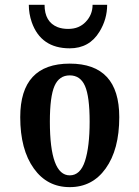

<svg xmlns="http://www.w3.org/2000/svg" viewBox="-20 -767 579 797"><path d="M187 -262.2Q187 -39.1 269.5 -39.1Q313.5 -39.1 332.8 -98.6Q352.1 -158.2 352.1 -262.2Q352.1 -366.2 332.8 -410.2Q313.5 -454.1 269.5 -454.1Q225.6 -454.1 206.3 -410.2Q187 -366.2 187 -262.2ZM475.1 -280.8Q475.1 -146 418.5 -67.4Q363.3 9.8 269.5 9.8Q175.8 9.8 120.6 -67.4Q64 -146 64 -280.8Q64 -502.9 269.5 -502.9Q475.1 -502.9 475.1 -280.8ZM219.2 -654.3Q238.3 -647 262.5 -647Q286.6 -647 304.4 -654.5Q322.3 -662.1 335.4 -675.8Q364.3 -705.6 364.3 -747.1H424.8Q424.8 -687.5 393.1 -635.7Q351.1 -566.4 269.5 -566.4Q149.9 -566.4 111.8 -674.8Q99.6 -710.4 99.6 -747.1H165Q165 -675.8 219.2 -654.3Z"/></svg>

Font: Amarante
Style: Regular
Weight: 400
Designer: Karolina Lach
Foundry: Sorkin Type Co.
Version: Version 1.001